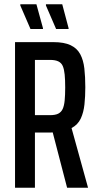

<svg xmlns="http://www.w3.org/2000/svg" viewBox="-20 -887 461 907"><path d="M51 0V-688H232Q283 -688 313.5 -673.5Q344 -659 359 -631Q374 -603 378.5 -563.5Q383 -524 383 -475Q383 -432 379 -394Q375 -356 361.5 -327Q348 -298 318 -282L396 0H297L225 -277L254 -265Q246 -264 237 -262.5Q228 -261 219 -261H145V0ZM145 -343H216Q241 -343 255 -350Q269 -357 276 -372Q283 -387 285.5 -412.5Q288 -438 288 -474Q288 -510 285.5 -535Q283 -560 276.5 -575Q270 -590 255.5 -597Q241 -604 216 -604H145ZM304 -750H245L197 -861V-867H274L304 -754ZM183 -750H124L76 -861V-867H152L183 -754Z"/></svg>

Font: Saira ExtraCondensed SemiBold
Style: Regular
Weight: 600
Width: 2
Designer: Hector Gatti with collaboration of the Omnibus-Type team
Foundry: Omnibus-Type
Version: Version 1.101